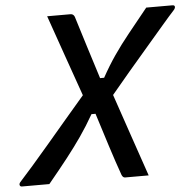

<svg xmlns="http://www.w3.org/2000/svg" viewBox="-87 -751 814 803"><g transform="rotate(-5 320.0 -350.0)"><path d="M-27 0Q-34 0 -36 -6Q-38 -12 -32 -19Q-10 -43 24 -82Q58 -121 98 -168Q138 -215 180 -264.5Q222 -314 260 -358Q230 -442 200 -528.5Q170 -615 140 -700H238Q250 -700 255 -688Q276 -621 296.5 -554.5Q317 -488 338 -423H355Q382 -472 410.5 -513.5Q439 -555 474.5 -599Q510 -643 556 -700H666Q674 -700 675.5 -694.5Q677 -689 671 -681Q649 -657 616.5 -619Q584 -581 544.5 -535Q505 -489 464 -441Q423 -393 386 -348Q415 -263 445 -175Q475 -87 505 0H406Q397 0 392 -12Q373 -65 350 -137Q327 -209 306 -276H289Q261 -227 232.5 -186Q204 -145 170 -101.5Q136 -58 88 0Z"/></g></svg>

Font: Recursive Sn Lnr St Med
Style: Italic
Weight: 500
Italic angle: -15°
Version: Version 1.079;hotconv 1.0.112;makeotfexe 2.5.65598; ttfautoh